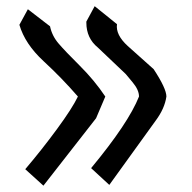

<svg xmlns="http://www.w3.org/2000/svg" viewBox="-20 -523 610 609"><path d="M138.7 -439.5Q145 -409.2 165.8 -385Q186.5 -360.8 232.9 -314.7Q279.3 -268.6 314 -216.8L284.7 -147.9L117.7 65.9L60.1 13.7Q112.8 -48.3 160.9 -113.8Q209 -179.2 227.1 -216.8Q176.8 -274.9 117.9 -329.3Q59.1 -383.8 41.5 -444.3L68.4 -493.7ZM351.1 -446.3Q346.2 -412.6 385.3 -377L467.3 -303.7Q507.8 -242.2 507.8 -216.8Q502.4 -178.7 473.6 -140.1L326.7 63.5L269 10.3Q387.2 -132.3 420.9 -216.8Q420.9 -237.8 400.6 -262Q380.4 -286.1 378.9 -288.1L290.5 -372.1Q253.9 -401.9 253.9 -451.2V-454.6L280.3 -503.4Z"/></svg>

Font: Panteley
Style: Regular
Weight: 500
Designer: Kalashnikov Yuriy
Foundry: Øêîëà ïàâà èìåíè ñâÿòîãî àâíîàïîñòîëüíîãî Âëàäèìèà
Version: Version 1.80 April 12, 2018